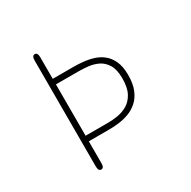

<svg xmlns="http://www.w3.org/2000/svg" viewBox="-144 -764 908 913"><g transform="rotate(-30 309.5 -307.0)"><path d="M287.5 -479.5Q311.5 -479.5 339.5 -477Q367.5 -474.5 395 -466.2Q422.5 -458 445 -440.2Q467.5 -422.5 481.2 -392.5Q495 -362.5 495 -316.5Q495 -267.5 481.2 -235Q467.5 -202.5 445 -182.8Q422.5 -163 395 -153Q367.5 -143 339.5 -139.8Q311.5 -136.5 287.5 -136.5H175V-16.5Q175 -2.5 171 3.5Q167 9.5 159.5 9.5Q144 9.5 144 -16.5V-597.5Q144 -624 159.5 -624Q175 -624 175 -597.5V-479.5ZM300 -167Q323.5 -167 351.5 -171.5Q379.5 -176 404.8 -190.5Q430 -205 446.5 -235Q463 -265 463 -316.5Q463 -364.5 446.5 -391.5Q430 -418.5 404.8 -430.8Q379.5 -443 351.5 -446Q323.5 -449 300 -449H175V-167Z"/></g></svg>

Font: Sono ExtraLight Monospace ExtraLight
Style: Regular
Weight: 250
Version: Version 2.112